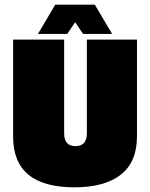

<svg xmlns="http://www.w3.org/2000/svg" viewBox="-20 -790 641 820"><path d="M254 -220Q254 -166 302.5 -166Q351 -166 351 -221V-621H565V-208Q565 -98 496 -44Q427 10 298 10Q36 10 36 -206V-621H254ZM385 -770 459 -645H335L301 -695L267 -645H142L216 -770Z"/></svg>

Font: Passion One
Style: Bold
Weight: 700
Designer: Alejandro Lo Celso
Foundry: Fontstage
Version: Version 1.002